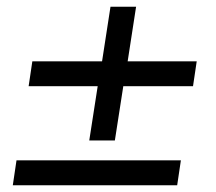

<svg xmlns="http://www.w3.org/2000/svg" viewBox="-20 -550 640 570"><path d="M245 -133 270 -294H65L76 -368H283L308 -530H384L359 -368H564L553 -294H346L321 -133ZM18 0 29 -74H517L506 0Z"/></svg>

Font: Nunito Sans SemiBold
Style: Italic
Weight: 600
Italic angle: -9°
Designer: Vernon Adams
Foundry: Vernon Adams
Version: Version 3.006; ttfautohint (v1.8.3)